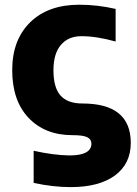

<svg xmlns="http://www.w3.org/2000/svg" viewBox="-20 -555 576 805"><path d="M204.1 -260.7Q204.1 -187.5 233.9 -154.3Q263.7 -121.1 325.2 -121.1Q528.3 -121.1 528.3 43.9Q528.3 131.8 461.9 180.7Q395.5 229.5 276.4 229.5Q203.1 229.5 121.1 211.9V77.1Q204.1 95.7 271.5 96.7Q362.3 96.7 363.3 47.9Q363.3 29.3 346.2 20.5Q329.1 11.7 284.2 11.7Q168.9 11.7 100.1 -60.5Q31.2 -132.8 31.2 -260.7Q31.2 -387.7 106.4 -461.4Q181.6 -535.2 312.5 -535.2Q388.7 -535.2 464.8 -517.6V-380.9Q384.8 -403.3 321.3 -403.3Q266.6 -403.3 235.4 -366.7Q204.1 -330.1 204.1 -260.7Z"/></svg>

Font: Gen Shin Gothic Heavy
Style: Bold
Weight: 900
Designer: [Source Han Sans]
Ryoko NISHIZUKA  (kana & ideographs); Paul D. Hunt (Latin, Greek & Cyrillic); Wenlong ZHANG  (bopomofo
Version: Version 1.002.20150607